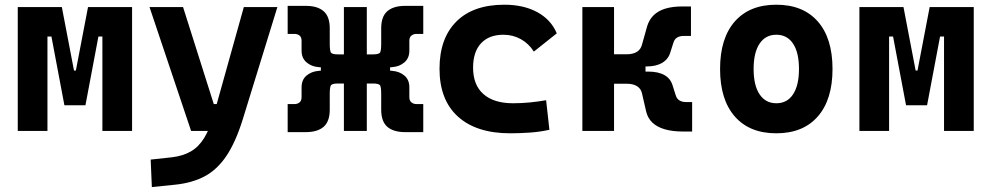

<svg xmlns="http://www.w3.org/2000/svg" viewBox="-20 -547 4142 802"><path d="M284.7 -107.4 291 -252.4H296.9L347.7 -517.6H423.3V-394.5H391.1L336.9 -107.4ZM54.2 0V-517.6H178.2V0ZM249 -107.4 194.8 -394.5H162.6V-517.6H238.3L289.1 -252.4H293L298.8 -107.4ZM407.7 0V-517.6H531.7V0Z M614.3 234.4 609.4 119.6 698.7 109.9Q744.6 104.5 777.3 85.4Q810.1 66.4 833.3 28.6Q856.4 -9.3 873.5 -70.3L998.5 -517.6H1138.7L993.2 -45.9Q963.9 47.4 925.8 104.2Q887.7 161.1 835.4 189.2Q783.2 217.3 710.4 224.6ZM778.3 0 604.5 -517.6H744.6L873 -112.3H896.5V0Z M1565.4 -261.7 1537.6 -319.8Q1564 -319.8 1568.1 -328.6Q1572.3 -337.4 1572.3 -364.3V-428.7Q1572.3 -478 1597.9 -500.2Q1623.5 -522.5 1672.4 -522.5H1748V-405.3H1718.8Q1708 -405.3 1699 -398.7Q1689.9 -392.1 1689.9 -376.5V-335.4Q1689.9 -304.2 1669.4 -286.6Q1648.9 -269 1619.1 -266.6ZM1181.6 4.9V-112.3H1210.9Q1222.2 -112.3 1231 -119.1Q1239.7 -126 1239.7 -141.1V-182.1Q1239.7 -213.9 1260.3 -231.2Q1280.8 -248.5 1310.5 -251L1364.3 -255.9L1392.1 -198.2Q1365.7 -198.2 1361.6 -189.5Q1357.4 -180.7 1357.4 -153.8V-88.9Q1357.4 -39.6 1331.8 -17.3Q1306.2 4.9 1257.3 4.9ZM1320.3 -198.2V-319.8H1426.8V-198.2ZM1364.3 -261.7 1310.5 -266.6Q1280.8 -269 1260.3 -286.6Q1239.7 -304.2 1239.7 -335.4V-376.5Q1239.7 -392.1 1231 -398.7Q1222.2 -405.3 1210.9 -405.3H1181.6V-522.5H1257.3Q1306.2 -522.5 1331.8 -500.2Q1357.4 -478 1357.4 -428.7V-364.3Q1357.4 -337.4 1361.6 -328.6Q1365.7 -319.8 1392.1 -319.8ZM1416.5 0V-517.6H1512.2V0ZM1672.4 4.9Q1623.5 4.9 1597.9 -17.3Q1572.3 -39.6 1572.3 -88.9V-153.8Q1572.3 -180.7 1568.1 -189.5Q1564 -198.2 1537.6 -198.2L1565.4 -255.9L1619.1 -251Q1648.9 -248.5 1669.4 -231.2Q1689.9 -213.9 1689.9 -182.1V-141.1Q1689.9 -126 1699 -119.1Q1708 -112.3 1718.8 -112.3H1748V4.9ZM1498.5 -198.2V-319.8H1609.4V-198.2Z M2111.3 9.8Q1970.2 9.8 1893.1 -59.8Q1815.9 -129.4 1815.9 -259.8Q1815.9 -386.7 1886.2 -457Q1956.5 -527.3 2086.9 -527.3Q2167.2 -527.3 2224.5 -496.1Q2281.7 -464.8 2305.7 -407.7L2210 -331.5Q2188.6 -365.1 2155.5 -383.5Q2122.3 -401.9 2083 -401.9Q2022.7 -401.9 1989.4 -366.2Q1956.1 -330.5 1956.1 -264.6Q1956.1 -191.9 1999.5 -153.8Q2043 -115.7 2123 -115.7Q2158.1 -115.7 2193.1 -119.1Q2228.1 -122.6 2261.2 -128.4L2274.9 -4.9Q2235.5 3.9 2193.4 6.8Q2151.3 9.8 2111.3 9.8Z M2605.5 -269.5 2597.2 -320.3Q2624.5 -320.3 2640.6 -330.6Q2656.7 -340.8 2661.6 -360.4L2683.1 -437Q2691.4 -464.8 2710.4 -483.4Q2729.5 -502 2759.3 -511Q2789.1 -520 2828.6 -520H2866.2V-397H2836.9Q2819.8 -397 2808.8 -390.4Q2797.9 -383.8 2793.5 -370.6L2780.3 -329.1Q2772.5 -300.8 2747.1 -285.2Q2721.7 -269.5 2681.6 -269.5ZM2412.6 0V-517.6H2544.9V0ZM2537.6 -197.3V-320.3H2676.3V-197.3ZM2833.5 2.4Q2789.6 2.4 2757.3 -6.8Q2725.1 -16.1 2705.6 -34.4Q2686 -52.7 2679.2 -80.6L2661.6 -157.2Q2657.2 -176.8 2640.9 -187Q2624.5 -197.3 2597.2 -197.3L2605.5 -248H2686.5Q2773.4 -248 2790 -188.5L2803.2 -147Q2807.6 -133.8 2818.6 -127.2Q2829.6 -120.6 2846.7 -120.6H2871.1V2.4Z M3222.7 9.8Q3110.8 9.8 3049.3 -60.5Q2987.8 -130.9 2987.8 -258.8Q2987.8 -387.2 3049.3 -457.3Q3110.8 -527.3 3222.7 -527.3Q3334.5 -527.3 3396 -457.3Q3457.5 -387.2 3457.5 -258.8Q3457.5 -130.9 3396 -60.5Q3334.5 9.8 3222.7 9.8ZM3222.9 -115.7Q3268.1 -115.7 3292.7 -153.1Q3317.4 -190.5 3317.4 -258.9Q3317.4 -327.6 3292.7 -364.7Q3268.1 -401.9 3222.7 -401.9Q3177.7 -401.9 3152.8 -364.7Q3127.9 -327.5 3127.9 -258.8Q3127.9 -190.4 3152.8 -153.1Q3177.7 -115.7 3222.9 -115.7Z M3800.3 -107.4 3806.6 -252.4H3812.5L3863.3 -517.6H3939V-394.5H3906.7L3852.5 -107.4ZM3569.8 0V-517.6H3693.8V0ZM3764.6 -107.4 3710.4 -394.5H3678.2V-517.6H3753.9L3804.7 -252.4H3808.6L3814.5 -107.4ZM3923.3 0V-517.6H4047.4V0Z"/></svg>

Font: Cascadia Code PL
Style: Regular
Weight: 400
Monospace: yes
Designer: Aaron Bell
Foundry: Saja Typeworks
Version: Version 2102.003